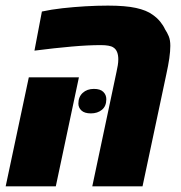

<svg xmlns="http://www.w3.org/2000/svg" viewBox="-26 -661 642 681"><path d="M301.3 0 387.2 -405.8Q390.1 -418.5 391.8 -429.4Q393.6 -440.4 393.6 -450.7Q393.6 -465.8 389.2 -476.6Q384.8 -487.3 376 -492.7Q369.6 -497.1 358.4 -499Q347.2 -501 331.5 -501Q286.1 -501 227.5 -495.8Q168.9 -490.7 96.2 -481.4L122.6 -620.1Q155.8 -627.4 195.3 -631.8Q234.9 -636.2 276.6 -638.7Q318.4 -641.1 356.9 -641.1Q418.9 -641.1 456.5 -632.8Q494.1 -624.5 515.1 -608.9Q531.2 -597.7 542.2 -584.2Q553.2 -570.8 559.6 -556.6Q566.9 -545.9 572.5 -532.5Q578.1 -519 578.1 -498.5Q578.1 -479.5 574.5 -454.1Q570.8 -428.7 564 -397.9L479.5 0ZM-5.9 0 76.2 -386.7H253.9L171.9 0ZM296.4 -258.8Q273.9 -258.8 262.9 -269Q252 -279.3 252 -293.5Q252 -317.4 267.3 -331.5Q282.7 -345.7 307.1 -345.7Q329.6 -345.7 340.3 -335.2Q351.1 -324.7 351.1 -309.1Q351.1 -284.2 335.4 -271.5Q319.8 -258.8 296.4 -258.8Z"/></svg>

Font: Open Sans SemiCondensed ExtraBold
Style: Italic
Weight: 800
Width: 4
Italic angle: -12°
Designer: Monotype Design Team
Foundry: Monotype Imaging Inc.
Version: Version 3.003